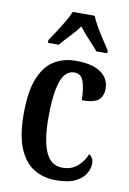

<svg xmlns="http://www.w3.org/2000/svg" viewBox="-87 -820 595 883"><g transform="rotate(10 210.0 -378.0)"><path d="M237 10Q178 10 133.5 -17.5Q89 -45 64 -105.5Q39 -166 39 -265Q39 -373 65 -434.5Q91 -496 135 -521.5Q179 -547 233 -547Q313 -547 351.5 -518.5Q390 -490 390 -444Q390 -411 370 -392Q350 -373 291 -373Q291 -422 280 -457.5Q269 -493 236 -493Q211 -493 193 -473Q175 -453 164.5 -403.5Q154 -354 154 -266Q154 -162 178.5 -107Q203 -52 257 -52Q299 -52 327 -76.5Q355 -101 368 -135Q378 -128 383.5 -118.5Q389 -109 389 -94Q389 -72 375 -47.5Q361 -23 328 -6.5Q295 10 237 10ZM92 -619Q105 -638 122 -664Q139 -690 155 -717Q171 -744 180 -766H282Q291 -744 306.5 -717Q322 -690 339.5 -664Q357 -638 369 -619V-606H318Q302 -626 275.5 -654Q249 -682 230 -707Q212 -681 186.5 -655Q161 -629 143 -606H92Z"/></g></svg>

Font: Noto Serif ExtraCondensed SemiBold
Style: Regular
Weight: 600
Width: 2
Designer: Monotype Design Team
Foundry: Monotype Imaging Inc.
Version: Version 2.015; ttfautohint (v1.8.4.7-5d5b)